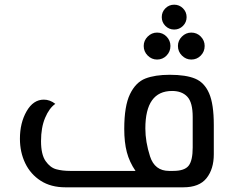

<svg xmlns="http://www.w3.org/2000/svg" viewBox="-20 -799 997 819"><path d="M892 -266V-141Q892 -78 861 -39Q830 0 762 0H259Q197 0 153.5 -28Q110 -56 87.5 -103Q65 -150 65 -207Q65 -275 93.5 -324.5Q122 -374 167 -374Q193 -374 216 -356Q190 -338 172.5 -296.5Q155 -255 155 -197Q155 -140 174.5 -112Q194 -84 220 -77Q246 -70 279 -70H558Q532 -108 521 -150Q510 -192 510 -249Q510 -347 534.5 -397.5Q559 -448 600 -464Q641 -480 704 -480Q773 -480 812.5 -463.5Q852 -447 872 -401Q892 -355 892 -266ZM802 -300Q802 -362 779 -386.5Q756 -411 714 -411Q600 -411 600 -251Q600 -194 620 -132Q640 -70 701 -70H719Q767 -70 784.5 -92Q802 -114 802 -170ZM776 -726Q776 -704 760.5 -688.5Q745 -673 723 -673Q701 -673 685.5 -688.5Q670 -704 670 -726Q670 -748 685.5 -763.5Q701 -779 723 -779Q745 -779 760.5 -763.5Q776 -748 776 -726ZM707 -603Q707 -579 690.5 -562Q674 -545 650 -545Q627 -545 610 -562Q593 -579 593 -603Q593 -626 610 -643Q627 -660 650 -660Q674 -660 690.5 -643Q707 -626 707 -603ZM853 -603Q853 -579 836.5 -562Q820 -545 796 -545Q773 -545 756 -562Q739 -579 739 -603Q739 -626 756 -643Q773 -660 796 -660Q820 -660 836.5 -643Q853 -626 853 -603Z"/></svg>

Font: El Messiri
Style: Regular
Weight: 400
Designer: Mohamed Gaber
Foundry: Kief Type Foundry
Version: Version 2.006